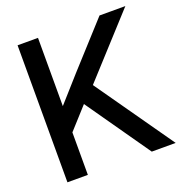

<svg xmlns="http://www.w3.org/2000/svg" viewBox="-130 -843 912 958"><g transform="rotate(-20 325.5 -364.0)"><path d="M66.4 -727.5V0H174.8V-225.6L277.3 -338.9L514.2 0H641.1L351.6 -412.6L638.7 -727.5H501.5L294.4 -499.5C253.9 -454.1 214.4 -410.2 174.8 -365.2V-727.5Z"/></g></svg>

Font: Inteeer Medium
Style: Regular
Weight: 500
Designer: Rasmus Andersson
Foundry: rsms
Version: Version 4.001;Glyphs 3.4 (3402)